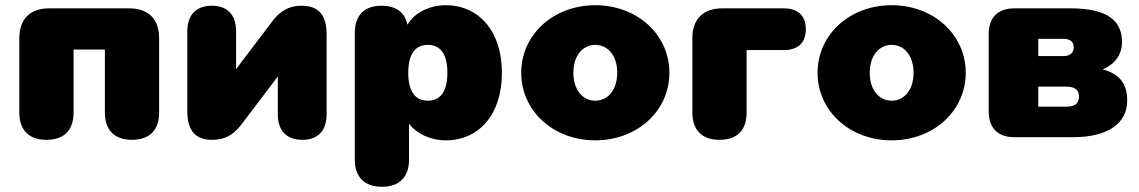

<svg xmlns="http://www.w3.org/2000/svg" viewBox="-20 -526 4365 736"><path d="M158 10C226 10 262 -27 262 -95V-336H382V-95C382 -27 419 10 486 10C553 10 590 -27 590 -95V-379C590 -453 549 -494 475 -494H169C95 -494 54 -453 54 -379V-95C54 -27 91 10 158 10Z M794 10C859 10 890 -28 911 -56L1045 -233V-88C1045 -25 1078 10 1139 10C1199 10 1232 -25 1232 -88V-394C1232 -469 1201 -504 1136 -504C1071 -504 1040 -466 1019 -438L885 -261V-406C885 -469 852 -504 792 -504C732 -504 698 -469 698 -406V-100C698 -25 729 10 794 10Z M1444 190C1511 190 1548 153 1548 85V-52C1576 -14 1630 12 1689 12C1815 12 1904 -86 1904 -247C1904 -408 1814 -506 1689 -506C1625 -506 1567 -476 1542 -431C1532 -479 1498 -504 1442 -504C1376 -504 1340 -467 1340 -399V85C1340 153 1377 190 1444 190ZM1620 -140C1577 -140 1545 -168 1545 -247C1545 -326 1577 -354 1620 -354C1663 -354 1695 -326 1695 -247C1695 -168 1663 -140 1620 -140Z M2262 12C2423 12 2546 -101 2546 -247C2546 -393 2423 -506 2262 -506C2101 -506 1978 -393 1978 -247C1978 -101 2101 12 2262 12ZM2262 -140C2214 -140 2178 -181 2178 -247C2178 -313 2214 -354 2262 -354C2310 -354 2346 -313 2346 -247C2346 -181 2310 -140 2262 -140Z M2738 10C2806 10 2842 -27 2842 -95V-334H2984C3039 -334 3069 -362 3069 -414C3069 -466 3039 -494 2984 -494H2749C2675 -494 2634 -453 2634 -379V-95C2634 -27 2671 10 2738 10Z M3398 12C3559 12 3682 -101 3682 -247C3682 -393 3559 -506 3398 -506C3237 -506 3114 -393 3114 -247C3114 -101 3237 12 3398 12ZM3398 -140C3350 -140 3314 -181 3314 -247C3314 -313 3350 -354 3398 -354C3446 -354 3482 -313 3482 -247C3482 -181 3446 -140 3398 -140Z M3869 0H4092C4230 0 4301 -55 4301 -141C4301 -201 4275 -242 4207 -260C4253 -279 4281 -316 4281 -365C4281 -442 4232 -494 4084 -494H3869C3805 -494 3770 -459 3770 -395V-99C3770 -35 3805 0 3869 0ZM4066 -117H3960V-194H4066C4100 -194 4116 -182 4116 -156C4116 -129 4100 -117 4066 -117ZM4057 -311H3960V-377H4057C4081 -377 4096 -367 4096 -345C4096 -323 4081 -311 4057 -311Z"/></svg>

Font: SN Pro Black
Style: Regular
Weight: 900
Designer: Tobias Whetton
Foundry: Supernotes
Version: Version 1.001;Glyphs 3.2 (3249)